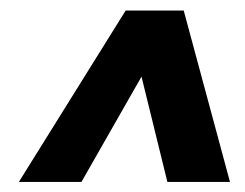

<svg xmlns="http://www.w3.org/2000/svg" viewBox="-20 -727 476 373"><path d="M16.6 -373.5H138.2L254.9 -578.1L305.2 -373.5H426.8L336.9 -706.5H224.1Z"/></svg>

Font: Roboto Flex Super Cond Black
Style: Italic
Weight: 900
Width: 3
Italic angle: -10°
Designer: Berlow after Robertson
Foundry: Google
Version: Version 3.200;Glyphs 3.3 (3311)